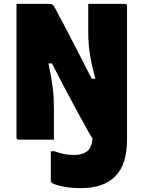

<svg xmlns="http://www.w3.org/2000/svg" viewBox="-20 -720 740 990"><path d="M258 0H76Q65 0 65 -11V-700H231Q245 -700 250.5 -696.5Q256 -693 266 -674Q318 -577 361.5 -492.5Q405 -408 453 -314H472Q455 -375 447.5 -416.5Q440 -458 437.5 -490.5Q435 -523 435 -558V-700H624Q635 -700 635 -689V0Q635 127 575 188.5Q515 250 399 250Q338 250 296.5 240Q255 230 245 221Q242 218 242 213V60H262Q288 70 311 74.5Q334 79 364 79Q403 79 428 61Q453 43 457 -7Q452 -12 445 -24Q406 -94 373.5 -154Q341 -214 310.5 -272Q280 -330 248 -393H230Q243 -330 249 -288.5Q255 -247 256.5 -216.5Q258 -186 258 -158Z"/></svg>

Font: Recursive Sn Lnr St Blk
Style: Regular
Weight: 900
Version: Version 1.079;hotconv 1.0.112;makeotfexe 2.5.65598; ttfautoh